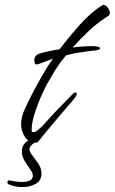

<svg xmlns="http://www.w3.org/2000/svg" viewBox="-20 -556 468 783"><path d="M122 26Q104 26 91.5 14Q79 2 72.5 -15.5Q66 -33 66 -49Q66 -65 70 -80.5Q74 -96 81 -111Q94 -140 112.5 -175.5Q131 -211 152.5 -248.5Q174 -286 196 -317Q179 -310 156.5 -301.5Q134 -293 127 -293Q123 -294 121.5 -299Q120 -304 120 -309Q120 -330 140 -337Q171 -347 223 -355Q261 -405 305.5 -455Q350 -505 396 -534Q405 -540 416 -528.5Q427 -517 428 -505Q428 -494 420 -490Q380 -465 346 -433.5Q312 -402 276 -362Q296 -365 311 -366Q326 -367 330 -367Q333 -367 340 -367.5Q347 -368 355 -368Q367 -368 377.5 -366Q388 -364 388 -359Q388 -355 379.5 -352.5Q371 -350 361 -349.5Q351 -349 346 -348Q316 -344 292.5 -340Q269 -336 249 -330Q226 -302 213.5 -283Q201 -264 192.5 -248.5Q184 -233 172 -214Q146 -164 127.5 -112Q109 -60 109 -28Q109 -23 110 -20Q111 -17 116 -17Q122 -17 127.5 -20.5Q133 -24 137 -28Q151 -39 163.5 -53.5Q176 -68 188 -81Q210 -105 233 -128Q256 -151 278 -174Q280 -176 282 -177.5Q284 -179 286 -179Q293 -179 293 -171Q293 -168 289 -162Q277 -146 263 -130.5Q249 -115 236 -99Q210 -68 184.5 -38Q159 -8 134 24Q131 25 128 25.5Q125 26 122 26ZM72 207Q41 207 16 196Q10 193 10 187Q10 184 13 181Q16 178 21 180Q48 186 71 186Q90 186 102 180Q114 174 114 160Q114 151 106 139Q98 127 88 112Q69 86 69 62Q69 17 128 6H131Q135 6 139 8Q143 10 139 16Q100 35 100 52Q100 60 106.5 70Q113 80 124 94Q133 105 141 119.5Q149 134 149 152Q149 181 125 194Q101 207 72 207Z"/></svg>

Font: Hurricane
Style: Regular
Weight: 400
Designer: Robert E. Leuschke
Foundry: Robert E. Leuschke
Version: Version 1.010; ttfautohint (v1.8.3)